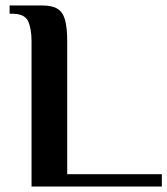

<svg xmlns="http://www.w3.org/2000/svg" viewBox="-20 -680 610 700"><path d="M95 0V-530Q95 -575 82.5 -602.5Q70 -630 25 -630H15V-660H135Q170 -660 189.5 -648Q209 -636 217 -608Q225 -580 225 -530V-45H570V0Z"/></svg>

Font: El Messiri
Style: Regular
Weight: 400
Designer: Mohamed Gaber
Foundry: Kief Type Foundry
Version: Version 2.020